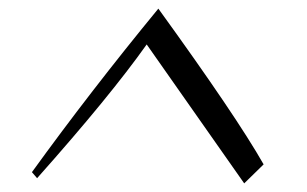

<svg xmlns="http://www.w3.org/2000/svg" viewBox="-20 -717 712 445"><path d="M347 -697Q528 -447 591 -336L546 -292Q530 -315 320 -614Q235 -494 66 -304L54 -318Q190 -506 347 -697Z"/></svg>

Font: Felipa
Style: Regular
Weight: 400
Designer: Javier Alcaraz
Foundry: Fontstage
Version: Version 1.001